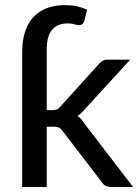

<svg xmlns="http://www.w3.org/2000/svg" viewBox="-20 -746 554 766"><path d="M511 0H423.5Q398.5 0 387 -18.5L230 -223Q222.5 -233.5 215 -237Q207.5 -240.5 192.5 -240.5H166.5V0H68.5V-539.5Q68.5 -595 86.8 -636.8Q105 -678.5 143.2 -702Q181.5 -725.5 240.5 -725.5Q289.5 -725.5 327.5 -707L317 -665Q313.5 -653.5 307.8 -649.5Q302 -645.5 295 -645.5Q289.5 -645.5 283.2 -647.5Q277 -649.5 269 -651Q261 -652.5 249.5 -652.5Q209 -652.5 187.8 -627.2Q166.5 -602 166.5 -550.5V-306.5H189.5Q200 -306.5 207.2 -309.5Q214.5 -312.5 221.5 -321.5L373.5 -489.5Q380.5 -498.5 389 -503.2Q397.5 -508 410.5 -508H499.5L319.5 -311.5Q305.5 -293.5 289 -283.5Q306.5 -270.5 319.5 -249.5Z"/></svg>

Font: Verano Sans Medium
Style: Regular
Weight: 500
Designer: Lukasz Dziedzic with Adam Twardoch and Botio Nikoltchev
Foundry: tyPoland Lukasz Dziedzic
Version: Version 3.001;December 28, 2019;FontCreator 12.0.0.2547 64-b